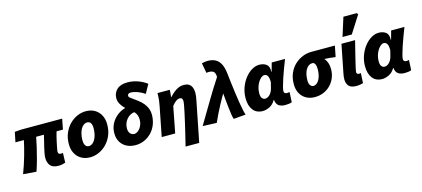

<svg xmlns="http://www.w3.org/2000/svg" viewBox="-70 -1410 4838 2202"><g transform="rotate(-15 2349.0 -309.0)"><path d="M455 12Q388 12 359 -22.5Q330 -57 330 -114Q330 -136 335.5 -167Q341 -198 349.5 -234Q358 -270 367.5 -306.5Q377 -343 384 -376H292Q281 -318 265.5 -251.5Q250 -185 231.5 -117Q213 -49 192 12L36 0Q74 -101 102 -199Q130 -297 146 -376H46L70 -494L144 -500H634L610 -376H534Q526 -349 518.5 -319.5Q511 -290 505 -261Q499 -232 494 -208Q489 -184 486.5 -168Q484 -152 484 -147Q484 -129 493.5 -122Q503 -115 519 -115Q524 -115 529 -116.5Q534 -118 541 -119L537 -3Q523 2 502 7Q481 12 455 12Z M832 12Q772 12 727 -14Q682 -40 657 -87Q632 -134 632 -196Q632 -269 656.5 -327Q681 -385 722 -426.5Q763 -468 813.5 -490Q864 -512 916 -512Q976 -512 1021 -486Q1066 -460 1091 -413Q1116 -366 1116 -304Q1116 -231 1091.5 -173Q1067 -115 1026 -73.5Q985 -32 934.5 -10Q884 12 832 12ZM850 -116Q872 -116 891 -130Q910 -144 924 -169Q938 -194 946 -228Q954 -262 954 -302Q954 -340 940.5 -362Q927 -384 898 -384Q876 -384 857 -370.5Q838 -357 824 -332Q810 -307 802 -273Q794 -239 794 -198Q794 -161 808 -138.5Q822 -116 850 -116Z M1370 12Q1312 12 1266.5 -11Q1221 -34 1194.5 -77.5Q1168 -121 1168 -182Q1168 -237 1188.5 -282Q1209 -327 1243 -360.5Q1277 -394 1317.5 -413.5Q1358 -433 1397 -436L1460 -358Q1433 -357 1408 -344.5Q1383 -332 1363.5 -310Q1344 -288 1333 -260Q1322 -232 1322 -200Q1322 -160 1341 -138Q1360 -116 1390 -116Q1406 -116 1423.5 -126.5Q1441 -137 1456 -156Q1471 -175 1480.5 -201Q1490 -227 1490 -258Q1490 -287 1482.5 -309Q1475 -331 1457.5 -351.5Q1440 -372 1408 -394Q1377 -417 1351 -444Q1325 -471 1309.5 -501.5Q1294 -532 1294 -564Q1294 -626 1337 -667Q1380 -708 1462 -708Q1524 -708 1582.5 -688Q1641 -668 1692 -630L1634 -526Q1589 -556 1545 -571Q1501 -586 1472 -586Q1452 -586 1442 -578Q1432 -570 1432 -556Q1432 -541 1455 -525.5Q1478 -510 1520 -478Q1563 -447 1589 -415Q1615 -383 1627.5 -349.5Q1640 -316 1640 -280Q1640 -216 1619 -162Q1598 -108 1560.5 -69.5Q1523 -31 1474.5 -9.5Q1426 12 1370 12Z M1918 176Q1934 112 1950 45.5Q1966 -21 1980.5 -83.5Q1995 -146 2006 -198Q2017 -250 2023.5 -284Q2030 -318 2030 -328Q2030 -354 2021.5 -365Q2013 -376 1996 -376Q1981 -376 1966 -368.5Q1951 -361 1935 -346.5Q1919 -332 1902 -310L1842 0H1682L1750 -346Q1756 -376 1760.5 -409.5Q1765 -443 1766 -500H1912Q1911 -478 1909 -456Q1907 -434 1904 -414H1907Q1932 -441 1958 -463Q1984 -485 2014 -498.5Q2044 -512 2080 -512Q2136 -512 2161 -479.5Q2186 -447 2186 -390Q2186 -372 2183.5 -351.5Q2181 -331 2176 -308L2080 176Z M2534 12Q2527 -4 2521 -42Q2515 -80 2509 -134Q2503 -188 2497 -252.5Q2491 -317 2485 -385.5Q2479 -454 2472 -520Q2470 -540 2462.5 -554Q2455 -568 2438.5 -575Q2422 -582 2394 -582Q2388 -582 2383 -581Q2378 -580 2368 -578L2346 -698Q2364 -703 2384 -705.5Q2404 -708 2414 -708Q2468 -708 2506 -688.5Q2544 -669 2567 -625.5Q2590 -582 2598 -510Q2605 -449 2612.5 -385.5Q2620 -322 2628.5 -261Q2637 -200 2645.5 -148Q2654 -96 2662.5 -57.5Q2671 -19 2678 0ZM2168 0Q2245 -128 2320 -255.5Q2395 -383 2476 -506L2526 -356Q2472 -269 2424 -179Q2376 -89 2334 6Z M2882 12Q2806 12 2766 -40Q2726 -92 2726 -180Q2726 -247 2748 -307Q2770 -367 2806 -413Q2842 -459 2886.5 -485.5Q2931 -512 2976 -512Q3026 -512 3060 -487Q3094 -462 3090 -398H3094L3122 -500H3280Q3261 -451 3240.5 -397Q3220 -343 3203.5 -292.5Q3187 -242 3176.5 -203.5Q3166 -165 3166 -148Q3166 -130 3176.5 -123Q3187 -116 3200 -116Q3211 -116 3218 -117.5Q3225 -119 3232 -120L3226 0Q3210 6 3190.5 9Q3171 12 3148 12Q3099 12 3070 -8.5Q3041 -29 3036 -78Q3036 -78 3036 -78Q3036 -78 3036 -78H3032Q3005 -30 2962 -9Q2919 12 2882 12ZM2944 -118Q2958 -118 2971.5 -124.5Q2985 -131 2997 -142.5Q3009 -154 3018.5 -170.5Q3028 -187 3034 -206L3054 -284Q3054 -337 3040.5 -359.5Q3027 -382 3000 -382Q2983 -382 2964 -366.5Q2945 -351 2928.5 -325Q2912 -299 2902 -265.5Q2892 -232 2892 -196Q2892 -154 2907 -136Q2922 -118 2944 -118Z M3498 12Q3443 12 3398.5 -12Q3354 -36 3328 -82Q3302 -128 3302 -192Q3302 -267 3327.5 -324.5Q3353 -382 3395.5 -421Q3438 -460 3489 -480Q3540 -500 3592 -500H3872L3846 -370Q3810 -375 3780.5 -378Q3751 -381 3718 -382V-378Q3738 -357 3749 -324.5Q3760 -292 3760 -250Q3760 -197 3741 -149.5Q3722 -102 3687 -65.5Q3652 -29 3604 -8.5Q3556 12 3498 12ZM3516 -116Q3535 -116 3552 -128Q3569 -140 3582.5 -162.5Q3596 -185 3604 -217.5Q3612 -250 3612 -290Q3612 -326 3601.5 -349Q3591 -372 3568 -372Q3545 -372 3526 -359Q3507 -346 3493 -322.5Q3479 -299 3471.5 -266.5Q3464 -234 3464 -194Q3464 -155 3479.5 -135.5Q3495 -116 3516 -116Z M3990 12Q3929 12 3902.5 -17.5Q3876 -47 3876 -98Q3876 -113 3878 -129Q3880 -145 3884 -166L3950 -500H4112Q4087 -401 4068 -324.5Q4049 -248 4038.5 -201Q4028 -154 4028 -142Q4028 -127 4036 -121.5Q4044 -116 4054 -116Q4059 -116 4065.5 -116.5Q4072 -117 4078 -118L4072 0Q4059 4 4038 8Q4017 12 3990 12ZM3982 -572 4052 -794H4212L4222 -776L4092 -572Z M4300 12Q4224 12 4184 -40Q4144 -92 4144 -180Q4144 -247 4166 -307Q4188 -367 4224 -413Q4260 -459 4304.5 -485.5Q4349 -512 4394 -512Q4444 -512 4478 -487Q4512 -462 4508 -398H4512L4540 -500H4698Q4679 -451 4658.5 -397Q4638 -343 4621.5 -292.5Q4605 -242 4594.5 -203.5Q4584 -165 4584 -148Q4584 -130 4594.5 -123Q4605 -116 4618 -116Q4629 -116 4636 -117.5Q4643 -119 4650 -120L4644 0Q4628 6 4608.5 9Q4589 12 4566 12Q4517 12 4488 -8.5Q4459 -29 4454 -78Q4454 -78 4454 -78Q4454 -78 4454 -78H4450Q4423 -30 4380 -9Q4337 12 4300 12ZM4362 -118Q4376 -118 4389.5 -124.5Q4403 -131 4415 -142.5Q4427 -154 4436.5 -170.5Q4446 -187 4452 -206L4472 -284Q4472 -337 4458.5 -359.5Q4445 -382 4418 -382Q4401 -382 4382 -366.5Q4363 -351 4346.5 -325Q4330 -299 4320 -265.5Q4310 -232 4310 -196Q4310 -154 4325 -136Q4340 -118 4362 -118Z"/></g></svg>

Font: Source Sans 3 Black
Style: Italic
Weight: 900
Italic angle: -11°
Designer: Paul D. Hunt
Foundry: Adobe
Version: Version 3.052;hotconv 1.1.0;makeotfexe 2.6.0